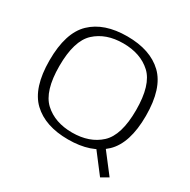

<svg xmlns="http://www.w3.org/2000/svg" viewBox="-173 -843 1093 1106"><g transform="rotate(30 374.0 -290.0)"><path d="M634 101.5 681.5 74 567 -75 518.5 -49.5ZM364.5 4.5Q518 4.5 601.8 -75.2Q685.5 -155 685.5 -337.5Q685.5 -520.5 601.8 -600.8Q518 -681 364.5 -681Q211.5 -681 128 -601Q44.5 -521 44.5 -337.5Q44.5 -155 128.2 -75.2Q212 4.5 364.5 4.5ZM364.5 -41.5Q250 -41.5 180 -106Q110 -170.5 110 -337.5Q110 -505.5 180 -570Q250 -634.5 364.5 -634.5Q480 -634.5 550 -570Q620 -505.5 620 -337.5Q620 -170.5 550 -106Q480 -41.5 364.5 -41.5Z"/></g></svg>

Font: Anybody SemiExpanded Light
Style: Regular
Weight: 300
Width: 6
Version: Version 1.113;gftools[0.9.25]